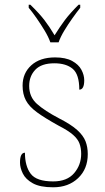

<svg xmlns="http://www.w3.org/2000/svg" viewBox="-20 -786 445 816"><path d="M206 10Q150 10 119.5 -7Q89 -24 77 -48.5Q65 -73 65 -95Q65 -137 86 -137Q86 -80 110.5 -47.5Q135 -15 206 -15Q265 -15 295 -50Q325 -85 325 -132Q325 -156 318 -175.5Q311 -195 290.5 -213Q270 -231 229 -252Q171 -284 137.5 -308.5Q104 -333 90 -359.5Q76 -386 76 -422Q76 -475 113 -508.5Q150 -542 214 -542Q259 -542 286.5 -527Q314 -512 326 -489.5Q338 -467 338 -445Q338 -405 317 -405Q317 -470 289 -493.5Q261 -517 211 -517Q156 -517 130 -489.5Q104 -462 104 -421Q104 -374 137 -344.5Q170 -315 231 -283Q282 -257 308 -233.5Q334 -210 343.5 -185.5Q353 -161 353 -131Q353 -68 312 -29Q271 10 206 10ZM194 -606Q186 -629 170 -655.5Q154 -682 136 -708Q118 -734 102 -753V-766H109Q147 -729 168.5 -701Q190 -673 212 -636Q235 -673 256 -701Q277 -729 314 -766H321V-753Q306 -734 287.5 -708Q269 -682 253 -655.5Q237 -629 229 -606Z"/></svg>

Font: Noto Serif Devanagari Thin
Style: Regular
Weight: 100
Designer: Universal Thirst, Indian Type Foundry and the Monotype Design Team
Foundry: Monotype Imaging Inc.
Version: Version 2.004; ttfautohint (v1.8.4.7-5d5b)